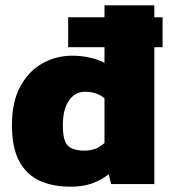

<svg xmlns="http://www.w3.org/2000/svg" viewBox="-20 -694 647 724"><path d="M246 10Q179 10 129.5 -12.5Q80 -35 52.5 -86Q25 -137 25 -222Q25 -309 56 -367Q87 -425 139 -454.5Q191 -484 252 -484Q285 -484 317.5 -477Q350 -470 374 -457V-516H237V-629H374V-674H562V-629H593V-516H562V0H399L390 -37Q362 -15 327.5 -2.5Q293 10 246 10ZM300 -126Q343 -126 374 -155V-323Q346 -348 300 -348Q263 -348 240 -315Q217 -282 217 -221Q217 -161 237 -143.5Q257 -126 300 -126Z"/></svg>

Font: Kanit
Style: Bold
Weight: 700
Designer: Katatrad Team
Foundry: CadsonDemak
Version: Version 2.000; ttfautohint (v1.8.3)